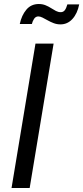

<svg xmlns="http://www.w3.org/2000/svg" viewBox="-20 -947 419 967"><path d="M250 -727.5 129.4 0H38.1L158.7 -727.5ZM284.7 -824.2Q266.6 -824.2 250.5 -830.3Q234.4 -836.4 220.2 -844.5Q206.1 -852.5 194.1 -858.4Q182.1 -864.3 173.3 -864.3Q159.7 -864.3 151.6 -852.1Q143.6 -839.8 140.6 -826.2H79.6Q88.9 -870.1 112.8 -898.4Q136.7 -926.8 175.3 -926.8Q193.8 -926.8 209 -920.7Q224.1 -914.6 237.1 -906.2Q250 -897.9 261.7 -891.8Q273.4 -885.7 285.6 -885.7Q298.3 -885.7 305.9 -895Q313.5 -904.3 319.3 -924.8H378.9Q369.6 -878.4 344.7 -851.3Q319.8 -824.2 284.7 -824.2Z"/></svg>

Font: Inter 20pt
Style: Italic
Weight: 400
Italic angle: -9.3988°
Version: Version 4.001;git-66647c0bb